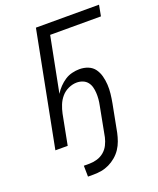

<svg xmlns="http://www.w3.org/2000/svg" viewBox="-157 -764 867 1055"><g transform="rotate(-20 276.0 -236.5)"><path d="M172 197 171 133H205Q226 133 248.5 126.5Q271 120 289 105Q307 90 317.5 69Q328 48 333 26L366 -147Q370 -166 371.5 -184Q373 -202 372 -220Q371 -238 366.5 -254.5Q362 -271 351.5 -284Q341 -297 324.5 -303.5Q308 -310 290 -310Q266 -310 241.5 -299Q217 -288 200 -268Q183 -248 173.5 -224Q164 -200 159 -176L125 0H53L183 -670H552L540 -606H243L180 -284Q192 -304 208.5 -321Q225 -338 244 -350.5Q263 -363 285.5 -368.5Q308 -374 329 -374Q356 -374 379.5 -364.5Q403 -355 417 -335.5Q431 -316 437.5 -291.5Q444 -267 445.5 -241Q447 -215 444 -188.5Q441 -162 436 -135L405 26Q400 49 392 71.5Q384 94 370.5 114.5Q357 135 337.5 151.5Q318 168 296 178.5Q274 189 251 193Q228 197 205 197Z"/></g></svg>

Font: Lode
Style: Italic
Weight: 400
Italic angle: -11°
Monospace: yes
Designer: Belleve Invis
Foundry: Belleve Invis
Version: Version 29.2.0; ttfautohint (v1.8.3)